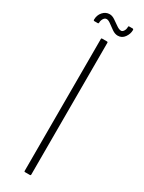

<svg xmlns="http://www.w3.org/2000/svg" viewBox="-209 -810 630 838"><g transform="rotate(30 106.5 -391.0)"><path d="M123 -4Q123 0 119 0H93Q90 0 90 -4V-669Q90 -673 93 -673H119Q123 -673 123 -669ZM27 -722Q22 -722 22 -727Q22 -750 36 -766Q50 -782 70 -782Q83 -782 97 -772.5Q111 -763 124.5 -753.5Q138 -744 148 -744Q155 -744 160.5 -752.5Q166 -761 166 -772Q166 -778 169 -778H187Q192 -778 192 -772Q192 -753 179.5 -735.5Q167 -718 146 -718Q132 -718 117.5 -728Q103 -738 90.5 -747.5Q78 -757 69 -757Q60 -757 54 -747.5Q48 -738 48 -727Q48 -722 44 -722Z"/></g></svg>

Font: Glory Thin Thin
Style: Regular
Weight: 250
Version: Version 1.011